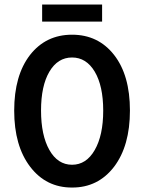

<svg xmlns="http://www.w3.org/2000/svg" viewBox="-20 -820 640 852"><path d="M167 -724.1V-799.8H433.1V-724.1ZM299.8 -88.9Q362.8 -88.9 400.4 -154.3Q438 -219.7 438 -329.1Q438 -438.5 400.4 -502Q362.8 -564.9 299.8 -564.9Q236.3 -564.9 199.2 -502Q162.1 -439 162.1 -329.6Q162.1 -219.7 199.2 -154.3Q236.3 -88.9 299.8 -88.9ZM299.8 12.2Q184.6 12.7 113.8 -80.1Q43 -172.9 43 -329.1Q43 -485.4 113.3 -576.2Q183.6 -666 299.8 -666Q416 -666 486.3 -576.2Q556.6 -486.3 556.6 -329.6Q556.6 -172.9 486.3 -80.1Q415 12.7 299.8 12.2Z"/></svg>

Font: SourceCodePro-Semibold
Style: Regular
Weight: 600
Monospace: yes
Designer: Paul D. Hunt
Foundry: Adobe Systems Incorporated
Version: Version 1.009;PS 1.000;hotconv 1.0.70;makeotf.lib2.5.5900